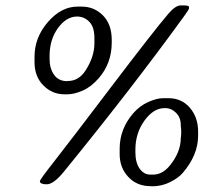

<svg xmlns="http://www.w3.org/2000/svg" viewBox="-20 -691 789 698"><path d="M323.2 -533.2V-553.2Q323.2 -593.3 304.4 -612.1Q285.6 -630.9 260.3 -630.9Q221.2 -630.9 190.7 -588.9Q160.2 -546.9 160.2 -487.3V-477.1Q160.2 -442.4 176.5 -419.2Q192.9 -396 223.6 -396L226.6 -396.5Q266.6 -396.5 291.5 -435.5Q323.2 -485.4 323.2 -533.2ZM526.9 -56.2H536.6Q570.3 -56.2 597.2 -88.9Q637.2 -137.7 637.2 -189.5L638.2 -196.3L638.7 -206.5V-220.2Q637.2 -230.5 637.2 -236.8Q637.2 -263.7 620.1 -280.8Q603 -297.9 581.1 -297.9H577.6Q538.1 -297.9 505.1 -252.4Q472.2 -207 472.2 -147V-137.2Q472.2 -100.1 487.5 -78.1Q502.9 -56.2 526.9 -56.2ZM262.2 -667H276.9Q322.3 -667 354.2 -635Q386.2 -603 386.2 -545.9V-536.1Q386.2 -461.4 339.4 -407.2Q312 -375.5 281 -361.8Q250 -348.1 224.6 -348.1H214.4Q169.9 -348.1 137.7 -380.4Q105.5 -412.6 105.5 -465.3V-484.9Q105.5 -554.7 154.1 -610.8Q202.6 -667 262.2 -667ZM125 -32.2Q125 -38.1 176.3 -103.3Q227.5 -168.5 381.8 -371.8Q536.1 -575.2 590.8 -639.6Q617.7 -671.4 637.2 -671.4H645Q667 -671.4 667 -666V-660.2Q667 -656.7 649.4 -632.3Q460.9 -372.1 211.9 -66.4Q174.8 -21 149.9 -21Q125 -21 125 -32.2ZM572.8 -334H592.8Q640.6 -334 670.4 -299.1Q700.2 -264.2 700.2 -212.9V-197.8Q700.2 -127 644 -62Q628.4 -43.9 598.1 -28.8Q567.9 -13.7 532.7 -13.7L527.3 -14.2Q477.5 -14.2 446.3 -47.9Q415 -81.5 415 -130.9V-150.4Q415 -222.2 464.4 -279.3Q487.8 -306.2 518.8 -320.1Q549.8 -334 572.8 -334Z"/></svg>

Font: Averia Libre Light
Style: Italic
Weight: 300
Italic angle: -8.5°
Version: Version 1.002